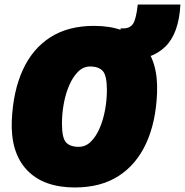

<svg xmlns="http://www.w3.org/2000/svg" viewBox="-20 -820 815 846"><path d="M310 6Q171 6 98.5 -71Q26 -148 32 -290Q38 -419 80.5 -512Q123 -605 201.5 -655.5Q280 -706 394 -706Q534 -706 606 -629Q678 -552 672 -410Q667 -282 624 -188.5Q581 -95 502.5 -44.5Q424 6 310 6ZM327 -173Q357 -173 380 -195.5Q403 -218 419 -255Q435 -292 443 -336Q451 -380 451 -423Q451 -487 433 -507Q415 -527 377 -527Q347 -527 324 -504Q301 -481 285 -444Q269 -407 261 -363Q253 -319 253 -276Q253 -212 271 -192.5Q289 -173 327 -173ZM517 -557 511 -695H524Q553 -695 566.5 -715.5Q580 -736 587 -800H775Q768 -673 709 -615Q650 -557 549 -557Z"/></svg>

Font: Georama Black
Style: Italic
Weight: 900
Italic angle: -9°
Designer: Jean-Baptiste Levee
Foundry: Production Type
Version: Version 1.000